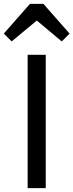

<svg xmlns="http://www.w3.org/2000/svg" viewBox="-62 -979 382 999"><path d="M81.8 0V-694H176V0ZM-1.5 -763.5 -42.2 -804.2 94 -959H163.8L300 -804.2L259.2 -763.5L99 -897.8L159.5 -897Z"/></svg>

Font: Marine Company Thin
Style: Regular
Weight: 100
Designer: Rodrigo Fuenzalida
Foundry: fragTYPE
Version: Version 1.000